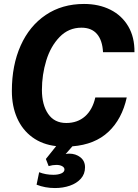

<svg xmlns="http://www.w3.org/2000/svg" viewBox="-20 -730 700 971"><path d="M165 204 178 141Q211 154 250 154Q274 154 290 147Q306 140 306 127Q306 117 294.5 110.5Q283 104 265 104Q246 104 226 110L212 74L264 9Q194 1 143.5 -36Q93 -73 66.5 -133Q40 -193 40 -270Q40 -400 84.5 -499.5Q129 -599 211.5 -654.5Q294 -710 405 -710Q480 -710 538 -681Q596 -652 628.5 -597Q661 -542 660 -466H501Q498 -526 470.5 -558Q443 -590 392 -590Q327 -590 281.5 -543Q236 -496 214 -424Q192 -352 192 -275Q192 -200 223.5 -154Q255 -108 315 -108Q372 -108 410 -141.5Q448 -175 462 -237H621Q597 -128 528.5 -63.5Q460 1 346 10L312 49Q320 47 330 47Q363 47 386.5 65.5Q410 84 410 116Q410 150 389 173.5Q368 197 333.5 209Q299 221 258 221Q208 221 165 204Z"/></svg>

Font: Azeret Mono SemiBold
Style: Italic
Weight: 600
Italic angle: -12°
Designer: Martin Vácha
Foundry: Displaay
Version: Version 1.000; Glyphs 3.0.3, build 3074